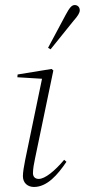

<svg xmlns="http://www.w3.org/2000/svg" viewBox="-20 -731 337 763"><path d="M71 -31C71 -3 91 12 115 12C167 12 209 -36 244 -88L235 -96C198 -52 159 -20 134 -20C119 -20 111 -29 111 -43C111 -60 115 -81 119 -100L192 -451L185 -457L50 -435L49 -424L147 -418L80 -95C75 -70 71 -46 71 -31ZM171 -541 181 -535C211 -573 242 -610 272 -648C289 -667 297 -680 297 -690C297 -704 287 -711 277 -711C265 -711 256 -700 241 -672C218 -628 194 -585 171 -541Z"/></svg>

Font: Source Serif 4 Display Light
Style: Italic
Weight: 300
Italic angle: -12°
Designer: Frank Grießhammer
Foundry: Adobe Systems Incorporated
Version: Version 4.004;hotconv 1.0.117;makeotfexe 2.5.65602